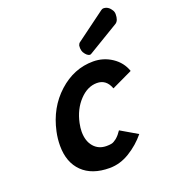

<svg xmlns="http://www.w3.org/2000/svg" viewBox="-143 -883 883 1000"><g transform="rotate(-20 298.0 -382.5)"><path d="M452.6 -369.1Q432.6 -424.8 380.4 -424.8Q328.1 -424.8 284.2 -378.2Q240.2 -331.5 225.1 -259.8Q219.7 -233.9 219.7 -213.4Q219.7 -161.1 246.3 -130.1Q272.9 -99.1 316.9 -99.1Q346.7 -99.1 358.2 -106.9Q369.6 -114.7 372.8 -116.7Q376 -118.7 382.3 -125.5Q388.7 -132.3 390.1 -134Q391.6 -135.7 397.7 -144.3Q403.8 -152.8 404.8 -153.8L497.6 -99.6Q458.5 -51.8 404.8 -18.8Q351.1 14.2 293 14.2Q195.8 14.2 142.3 -38.3Q88.9 -90.8 88.9 -183.1Q88.9 -221.7 97.2 -259.8Q123.5 -382.8 208.7 -460Q293.9 -537.1 400.4 -537.1Q457 -537.1 503.7 -506.1Q550.3 -475.1 567.9 -423.8ZM405.3 -577.6Q401.4 -575.2 399.4 -575.2Q382.3 -575.2 366.7 -601.1Q362.3 -608.4 360.8 -623V-629.9Q360.8 -636.7 361.3 -639.6Q365.7 -651.4 369.1 -653.3L532.7 -773.9Q539.1 -778.8 545.4 -778.8Q572.3 -778.8 589.4 -751Q595.7 -741.2 595.7 -728.5Q595.7 -693.8 578.1 -681.6Z"/></g></svg>

Font: Tuffy
Style: BoldItalic
Weight: 700
Italic angle: -12°
Designer: Thatcher Ulrich, Karoly Barta, Michael Everson
Version: Version 001.271